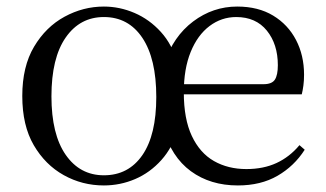

<svg xmlns="http://www.w3.org/2000/svg" viewBox="-20 -551 994 586"><path d="M297 15Q231 15 174.5 -16.5Q118 -48 83 -108Q48 -168 48 -258Q48 -348 84 -408.5Q120 -469 177 -500Q234 -531 297 -531Q345 -531 390.5 -511.5Q436 -492 471 -453.5Q506 -415 521 -359H482Q509 -440 569.5 -485.5Q630 -531 704 -531Q768 -531 813.5 -503.5Q859 -476 883.5 -429Q908 -382 908 -323Q908 -305 906 -290Q904 -275 901 -263H493V-294H784Q810 -294 819 -308Q828 -322 828 -352Q828 -416 794.5 -457.5Q761 -499 701 -499Q656 -499 619.5 -471.5Q583 -444 562 -392.5Q541 -341 541 -269Q541 -188 565.5 -136Q590 -84 633 -59.5Q676 -35 732 -35Q784 -35 824 -53.5Q864 -72 894 -108L910 -94Q878 -44 827 -14.5Q776 15 706 15Q622 15 562.5 -28.5Q503 -72 478 -159L524 -158Q507 -101 472.5 -62.5Q438 -24 392.5 -4.5Q347 15 297 15ZM297 -16Q372 -16 414.5 -77.5Q457 -139 457 -255Q457 -372 414.5 -435.5Q372 -499 297 -499Q224 -499 180.5 -436.5Q137 -374 137 -257Q137 -141 180.5 -78.5Q224 -16 297 -16Z"/></svg>

Font: Noto Serif KR ExtraLight
Style: Regular
Weight: 400
Version: Version 2.002-H1;hotconv 1.1.0;makeotfexe 2.6.0